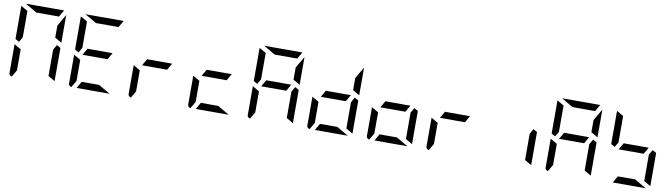

<svg xmlns="http://www.w3.org/2000/svg" viewBox="-42 -1795 9060 2590"><g transform="rotate(10 4488.0 -500.0)"><path d="M717 -564 624 -618V-784L717 -944ZM192 -546 152 -477 99 -507V-959V-961L192 -907ZM315 -907 155 -1000H676H678L624 -907ZM138 0Q122 -1 110.5 -12.5Q99 -24 99 -41V-436L192 -382V-93ZM717 -493V-41V-39L624 -93V-454L664 -523Z M1026 -454 1079 -546H1422L1369 -454ZM1008 -546 968 -477 915 -507V-959V-961L1008 -907ZM1131 -907 971 -1000H1492H1494L1440 -907ZM1477 0H1026L1079 -93H1317ZM954 0Q938 -1 926.5 -12.5Q915 -24 915 -41V-436L1008 -382V-93Z M1842 -454 1895 -546H2238L2185 -454ZM1770 0Q1754 -1 1742.5 -12.5Q1731 -24 1731 -41V-436L1824 -382V-93Z M2658 -454 2711 -546H3054L3001 -454ZM3109 0H2658L2711 -93H2949ZM2586 0Q2570 -1 2558.5 -12.5Q2547 -24 2547 -41V-436L2640 -382V-93Z M3474 -454 3527 -546H3870L3817 -454ZM3981 -564 3888 -618V-784L3981 -944ZM3456 -546 3416 -477 3363 -507V-959V-961L3456 -907ZM3579 -907 3419 -1000H3940H3942L3888 -907ZM3402 0Q3386 -1 3374.5 -12.5Q3363 -24 3363 -41V-436L3456 -382V-93ZM3981 -493V-41V-39L3888 -93V-454L3928 -523Z M4290 -454 4343 -546H4686L4633 -454ZM4797 -564 4704 -618V-784L4797 -944ZM4741 0H4290L4343 -93H4581ZM4218 0Q4202 -1 4190.5 -12.5Q4179 -24 4179 -41V-436L4272 -382V-93ZM4797 -493V-41V-39L4704 -93V-454L4744 -523Z M5106 -454 5159 -546H5502L5449 -454ZM5557 0H5106L5159 -93H5397ZM5034 0Q5018 -1 5006.5 -12.5Q4995 -24 4995 -41V-436L5088 -382V-93ZM5613 -493V-41V-39L5520 -93V-454L5560 -523Z M5922 -454 5975 -546H6318L6265 -454ZM5850 0Q5834 -1 5822.5 -12.5Q5811 -24 5811 -41V-436L5904 -382V-93Z M7245 -493V-41V-39L7152 -93V-454L7192 -523Z M7554 -454 7607 -546H7950L7897 -454ZM8061 -564 7968 -618V-784L8061 -944ZM7536 -546 7496 -477 7443 -507V-959V-961L7536 -907ZM7659 -907 7499 -1000H8020H8022L7968 -907ZM7482 0Q7466 -1 7454.5 -12.5Q7443 -24 7443 -41V-436L7536 -382V-93ZM8061 -493V-41V-39L7968 -93V-454L8008 -523Z M8370 -454 8423 -546H8766L8713 -454ZM8352 -546 8312 -477 8259 -507V-959V-961L8352 -907ZM8821 0H8370L8423 -93H8661ZM8877 -493V-41V-39L8784 -93V-454L8824 -523Z"/></g></svg>

Font: DSEG7 Modern Mini
Style: Regular
Weight: 400
Designer: Keshikan(Twitter:@keshinomi_88pro)
Version: Version 0.46